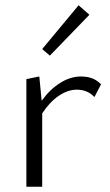

<svg xmlns="http://www.w3.org/2000/svg" viewBox="-20 -708 416 728"><path d="M363 -388 338 -340Q312 -368 271 -368Q237 -368 202.5 -344.5Q168 -321 140 -278V0H80V-408L129 -418L138 -326Q169 -369 208 -393.5Q247 -418 287 -418Q336 -418 363 -388ZM140 -522 278 -688 319 -652 169 -497Z"/></svg>

Font: Ysabeau Semilight
Style: Regular
Weight: 300
Designer: Christian Thalmann (Catharsis Fonts)
Version: Version 0.003